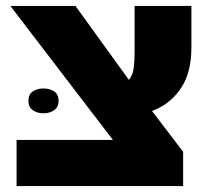

<svg xmlns="http://www.w3.org/2000/svg" viewBox="-20 -629 702 649"><path d="M481 0 15 -609H235L454 -306L599 -116ZM36 0V-156H549L599 -116V0ZM387 -235 347 -340Q377 -340 395 -346.5Q413 -353 421.5 -367Q430 -381 432.5 -402.5Q435 -424 435 -454V-609H627V-469Q627 -386 594 -334.5Q561 -283 506.5 -259Q452 -235 387 -235ZM76 -288Q76 -310 91 -320Q106 -330 127 -330Q148 -330 163 -320Q178 -310 178 -288Q178 -267 163 -256.5Q148 -246 127 -246Q106 -246 91 -256.5Q76 -267 76 -288Z"/></svg>

Font: Noto Sans Hebrew Black
Style: Regular
Weight: 900
Designer: Monotype Design Team
Foundry: Monotype Imaging Inc.
Version: Version 2.003